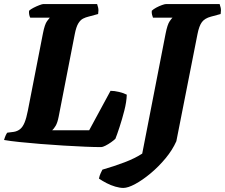

<svg xmlns="http://www.w3.org/2000/svg" viewBox="-31 -724 1108 945"><path d="M467 0Q436 0 387.5 -2Q339 -4 282 -7.5Q225 -11 168.5 -15.5Q112 -20 64.5 -25Q17 -30 -11 -35Q-8 -46 -3.5 -56.5Q1 -67 5 -71L37 -75Q55 -78 68 -88.5Q81 -99 90 -121Q99 -143 106 -179L180 -558Q189 -605 201 -620.5Q213 -636 214 -637H118Q115 -642 113 -651Q111 -660 112 -671Q119 -678 133.5 -685.5Q148 -693 162.5 -698.5Q177 -704 182 -704H447Q449 -699 452 -686.5Q455 -674 452 -655L404 -642Q391 -639 378 -632.5Q365 -626 354.5 -609Q344 -592 337 -556L258 -151Q252 -120 243 -105Q234 -90 226 -83H408L513 -277Q532 -277 555 -271.5Q578 -266 593 -258Q592 -223 581 -180Q570 -137 557.5 -99Q545 -61 537 -41Q530 -34 516 -24Q502 -14 488 -7Q474 0 467 0ZM576 201Q559 201 536.5 194.5Q514 188 493 177Q472 166 456 155Q459 140 464.5 128.5Q470 117 473 111Q532 94 583 74.5Q634 55 669 32L784 -558Q793 -604 804.5 -620Q816 -636 818 -637H722Q720 -642 717.5 -651Q715 -660 716 -671Q724 -679 738 -686.5Q752 -694 766 -699Q780 -704 786 -704H1050Q1052 -698 1055 -686.5Q1058 -675 1055 -655L1007 -642Q977 -634 963 -615.5Q949 -597 941 -556L837 -29Q818 14 784 55Q750 96 710.5 129Q671 162 635 181.5Q599 201 576 201Z"/></svg>

Font: Texturina 12pt Black
Style: Italic
Weight: 900
Italic angle: -11°
Designer: Guillermo Torres Carreño
Foundry: Omnibus-Type
Version: Version 1.002